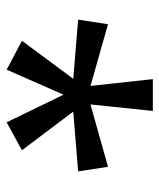

<svg xmlns="http://www.w3.org/2000/svg" viewBox="30 -830 490 591"><g transform="rotate(90 275.5 -535.0)"><path d="M322 -760 302 -568 494 -622 508 -530 324 -515 443 -357 357 -310 272 -485 195 -310 106 -357 223 -515 41 -530 55 -622 245 -568 224 -760Z"/></g></svg>

Font: Noto Sans Saurashtra
Style: Regular
Weight: 400
Designer: Monotype Design Team
Foundry: Monotype Imaging Inc.
Version: Version 2.001; ttfautohint (v1.8.4.7-5d5b)